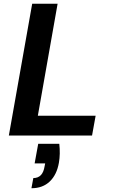

<svg xmlns="http://www.w3.org/2000/svg" viewBox="-20 -720 605 1020"><path d="M27 0 151 -700H286L181 -105H488L469 0ZM147 280 157 226Q182 226 197 210.5Q212 195 217 163L220 148H164L183 44H295Q298 71 297.5 96Q297 121 293 144Q282 208 244.5 244Q207 280 147 280Z"/></svg>

Font: DM Sans 11pt
Style: Bold Italic
Weight: 700
Italic angle: -10°
Version: Version 4.004;gftools[0.9.30]